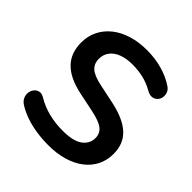

<svg xmlns="http://www.w3.org/2000/svg" viewBox="-192 -860 1015 1015"><g transform="rotate(45 315.5 -352.5)"><path d="M320 10Q276 10 232 3.5Q188 -3 149 -16.5Q110 -30 79 -50Q61 -62 54 -79Q47 -96 49.5 -112.5Q52 -129 62.5 -141.5Q73 -154 89 -157Q105 -160 124 -148Q168 -122 217 -110Q266 -98 320 -98Q399 -98 435 -124.5Q471 -151 471 -193Q471 -228 445.5 -248Q420 -268 358 -281L248 -304Q153 -324 106.5 -371.5Q60 -419 60 -497Q60 -546 80 -586Q100 -626 136.5 -655Q173 -684 223.5 -699.5Q274 -715 335 -715Q395 -715 449 -700Q503 -685 546 -656Q562 -645 567.5 -629Q573 -613 570 -597.5Q567 -582 556 -571Q545 -560 528.5 -558Q512 -556 491 -568Q454 -589 416 -598Q378 -607 334 -607Q288 -607 255 -594Q222 -581 204.5 -557.5Q187 -534 187 -502Q187 -466 211 -444.5Q235 -423 293 -411L402 -388Q501 -367 549.5 -322Q598 -277 598 -202Q598 -154 578.5 -115Q559 -76 522.5 -48Q486 -20 435 -5Q384 10 320 10Z"/></g></svg>

Font: Nunito
Style: Bold
Weight: 700
Designer: Vernon Adams
Foundry: Vernon Adams
Version: Version 3.602